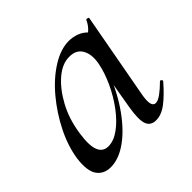

<svg xmlns="http://www.w3.org/2000/svg" viewBox="-113 -530 664 664"><g transform="rotate(-45 218.5 -198.0)"><path d="M81 13Q48 13 30.5 -11Q13 -35 20 -91Q28 -144 55 -198Q82 -252 120.5 -298Q159 -344 203 -371.5Q247 -399 287 -399Q306 -399 325 -392Q344 -385 357.5 -369.5Q371 -354 373 -328L325 -357Q339 -359 356 -373.5Q373 -388 381 -407Q383 -410 388.5 -408.5Q394 -407 393 -405L335 -89Q325 -34 348 -34Q359 -34 375.5 -46Q392 -58 411 -77Q414 -80 418 -76Q422 -72 419 -69Q387 -32 360 -11.5Q333 9 307 9Q280 9 272 -13.5Q264 -36 273 -89L297 -229L315 -246Q288 -168 248.5 -109.5Q209 -51 165.5 -19Q122 13 81 13ZM126 -44Q153 -44 181 -64.5Q209 -85 234.5 -119Q260 -153 278.5 -193Q297 -233 304 -269Q312 -309 297.5 -334.5Q283 -360 248 -359Q215 -359 182 -331Q149 -303 123 -255.5Q97 -208 88 -147Q80 -93 90 -68.5Q100 -44 126 -44Z"/></g></svg>

Font: Cormorant Light Medium
Style: Italic
Weight: 500
Italic angle: -10°
Version: Version 4.000